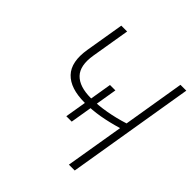

<svg xmlns="http://www.w3.org/2000/svg" viewBox="-190 -880 1032 1032"><g transform="rotate(45 326.0 -364.0)"><path d="M154.8 -727.5H199.2L162.6 -507.8Q147.9 -418.9 187.5 -377.7Q227.1 -336.4 314.5 -336.4Q369.6 -336.4 429 -346.9Q488.3 -357.4 546.4 -376L604.5 -727.5H648.9L528.3 0H483.9L539.6 -333.5Q475.6 -314.5 419.9 -304.9Q364.3 -295.4 308.1 -295.4Q199.2 -295.4 149.7 -347.4Q100.1 -399.4 118.2 -507.8ZM290 -174.3 337.4 -459H378.4L331.1 -174.3Z"/></g></svg>

Font: Inter Display Extra Light
Style: Italic
Weight: 200
Italic angle: -9.39999°
Designer: Rasmus Andersson
Foundry: rsms
Version: Version 4.000;git-4fc901f